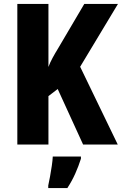

<svg xmlns="http://www.w3.org/2000/svg" viewBox="-20 -734 619 975"><path d="M578 0H402L273 -282L226 -246V0H68V-714H226V-394Q234 -416 247 -440Q260 -464 276 -490L408 -714H579L387 -395ZM391 72Q379 110 362 148Q345 186 322 221H225V208Q229 190 234 163Q239 136 243 108.5Q247 81 248 61H391Z"/></svg>

Font: Noto Sans Hebrew Condensed ExtraBold
Style: Regular
Weight: 800
Width: 3
Designer: Monotype Design Team
Foundry: Monotype Imaging Inc.
Version: Version 2.004; ttfautohint (v1.8.4.7-5d5b)